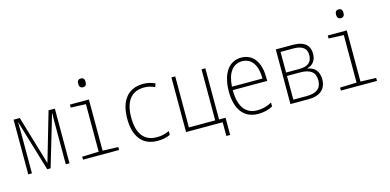

<svg xmlns="http://www.w3.org/2000/svg" viewBox="-78 -1203 3656 1798"><g transform="rotate(-15 1750.0 -303.5)"><path d="M50 0H86V-399C86 -431 85 -459 84 -494H86L234 0H267L413 -493H416C414 -457 414 -430 414 -401V0H450V-530H389L251 -56L110 -530H50Z M758 -655C785 -655 793 -674 793 -697C793 -722 784 -740 758 -740C730 -740 721 -722 721 -697C721 -673 731 -655 758 -655ZM581 0H931V-29L780 -34V-530H596V-501L742 -495V-34L581 -29Z M1302 11C1347 11 1387 4 1426 -14V-51C1381 -31 1347 -24 1305 -24C1179 -24 1119 -111 1119 -263C1119 -416 1179 -505 1307 -505C1345 -505 1376 -497 1410 -481L1422 -514C1387 -531 1348 -540 1308 -540C1159 -540 1080 -437 1080 -263C1080 -91 1156 11 1302 11Z M1580 0H1935V133H1972V-34H1909V-530H1872V-35H1617V-530H1580Z M2279 11C2334 11 2379 -1 2420 -23V-61C2372 -35 2331 -24 2279 -24C2165 -24 2104 -107 2104 -266H2438V-298C2438 -430 2385 -540 2257 -540C2130 -540 2065 -423 2065 -262C2065 -97 2135 11 2279 11ZM2105 -299C2113 -435 2170 -505 2257 -505C2357 -505 2401 -417 2401 -299Z M2592 0H2767C2882 0 2940 -55 2940 -148C2940 -224 2901 -269 2833 -280V-283C2886 -297 2919 -336 2919 -402C2919 -478 2874 -530 2758 -530H2592ZM2629 -296V-496H2754C2846 -496 2881 -458 2881 -400C2881 -332 2844 -296 2756 -296ZM2629 -33V-263H2756C2852 -263 2902 -229 2902 -149C2902 -72 2856 -33 2760 -33Z M3258 -655C3285 -655 3293 -674 3293 -697C3293 -722 3284 -740 3258 -740C3230 -740 3221 -722 3221 -697C3221 -673 3231 -655 3258 -655ZM3081 0H3431V-29L3280 -34V-530H3096V-501L3242 -495V-34L3081 -29Z"/></g></svg>

Font: Noto Sans Mono ExtraCondensed ExtraLight
Style: Regular
Weight: 200
Width: 2
Designer: Monotype Design Team
Foundry: Monotype Imaging Inc.
Version: Version 2.014